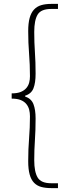

<svg xmlns="http://www.w3.org/2000/svg" viewBox="-20 -861 339 987"><path d="M244 106Q214 106 192 100Q170 94 155 78.5Q140 63 132.5 36Q125 9 125 -32Q125 -94 129.5 -149.5Q134 -205 134 -263Q134 -281 130 -297Q126 -313 115.5 -326Q105 -339 87 -346.5Q69 -354 40 -354V-381Q69 -381 87 -388.5Q105 -396 115.5 -408.5Q126 -421 130 -436.5Q134 -452 134 -469Q134 -529 129.5 -584.5Q125 -640 125 -701Q125 -742 132.5 -769Q140 -796 155 -812Q170 -828 192 -834.5Q214 -841 244 -841H278V-815H243Q191 -815 173.5 -786Q156 -757 156 -697Q156 -642 159.5 -592.5Q163 -543 163 -482Q163 -435 152 -407Q141 -379 109 -369V-365Q141 -354 152 -325.5Q163 -297 163 -252Q163 -191 159.5 -141Q156 -91 156 -37Q156 22 173.5 51.5Q191 81 243 81H278V106Z"/></svg>

Font: SpoqaHanSans
Style: Thin
Weight: 250
Designer: [Spoqa Han Sans] Dong-huui Kim \uAE40 \uB3D9 \uD718   [Noto Sans] Ryoko NISHIZUKA \u897F \u585A \u6DBC \u5B50  (kana & i
Foundry: Spoqa (http://bi.spoqa.com)
Version: Version 1.004;PS 1.004;hotconv 1.0.82;makeotf.lib2.5.63406